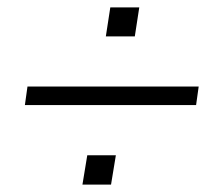

<svg xmlns="http://www.w3.org/2000/svg" viewBox="-20 -543 589 517"><path d="M47 -260 54 -310H515L508 -260ZM202 -46 215 -125H292L279 -46ZM265 -445 277 -523H355L343 -445Z"/></svg>

Font: Nunito Sans 10pt SemiCondensed Light
Style: Italic
Weight: 300
Width: 4
Italic angle: -9°
Designer: Vernon Adams
Foundry: Vernon Adams
Version: Version 3.101;gftools[0.9.27]